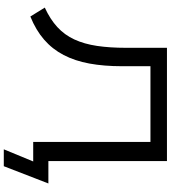

<svg xmlns="http://www.w3.org/2000/svg" viewBox="36 -781 900 1012"><g transform="rotate(90 486.0 -275.0)"><path d="M767 155 831 0H728V-618H329V-467Q329 -373 315 -296.5Q301 -220 270 -160.5Q239 -101 189 -57.5Q139 -14 67 15L20 -61Q81 -89 122.5 -127Q164 -165 188 -217Q212 -269 222 -336.5Q232 -404 232 -489V-705H829V-80H947L856 155Z"/></g></svg>

Font: Nunito Sans 7pt Expanded
Style: Regular
Weight: 400
Width: 7
Designer: Vernon Adams
Foundry: Vernon Adams
Version: Version 3.101;gftools[0.9.27]